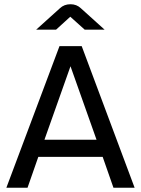

<svg xmlns="http://www.w3.org/2000/svg" viewBox="-20 -887 666 907"><path d="M10 0 261 -669H366L616 0H516L465 -146H161L110 0ZM190 -227H436L313 -574ZM151 -747 263 -848Q283 -867 313 -867Q342 -867 362 -848L474 -747H380L312 -808L245 -747Z"/></svg>

Font: Atkinson Hyperlegible
Style: Regular
Weight: 400
Designer: Elliott Scott, Megan Eiswerth, Linus Boman, Theodore Petrosky
Foundry: Braille Institute
Version: Version 1.006; ttfautohint (v1.8.3)